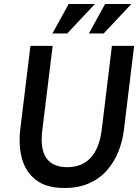

<svg xmlns="http://www.w3.org/2000/svg" viewBox="-20 -929 691 959"><path d="M323 -909H454L316 -762H242ZM505 -909H636L498 -762H424ZM81 -281 132 -700H243L191 -276Q169 -94 317 -94Q389 -94 432.5 -140.5Q476 -187 488 -280L539 -700H650L599 -281Q592 -223 571 -171Q550 -119 514 -78Q478 -37 425 -13.5Q372 10 302 10Q210 10 158.5 -31Q107 -72 89.5 -138Q72 -204 81 -281Z"/></svg>

Font: Haskoy SemiBold
Style: Italic
Weight: 600
Designer: Ertekin Erdin
Foundry: Ertekin Erdin
Version: Version 2.000; ttfautohint (v1.8.4.7-5d5b)